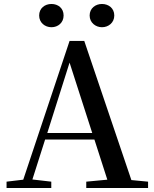

<svg xmlns="http://www.w3.org/2000/svg" viewBox="-20 -946 775 966"><path d="M239 -809C272 -809 300 -832 300 -868C300 -905 272 -926 239 -926C206 -926 177 -905 177 -868C177 -832 206 -809 239 -809ZM493 -809C526 -809 555 -832 555 -868C555 -905 526 -926 493 -926C461 -926 431 -905 431 -868C431 -832 461 -809 493 -809ZM330 -631 444 -277H218ZM414 0H725V-32L641 -40L404 -740H330L97 -42L13 -32V0H238V-32L143 -43L207 -244H455L520 -42L414 -32Z"/></svg>

Font: Noto Serif SC SemiBold
Style: Regular
Weight: 600
Designer: Ryoko NISHIZUKA 西塚涼子 (kana & ideographs); Frank Grießhammer (Latin, Greek & Cyrillic); Wenlong ZHANG 张文龙 (bopomofo); San
Foundry: Adobe
Version: Version 2.001;hotconv 1.1.0;makeotfexe 2.6.0